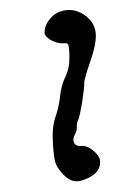

<svg xmlns="http://www.w3.org/2000/svg" viewBox="-48 -592 496 708"><g transform="rotate(-5 199.5 -238.0)"><path d="M198.2 -549.8Q212.4 -553.7 225.1 -553.7Q271 -553.7 303.7 -515.6Q324.7 -491.2 324.7 -458.5Q324.7 -422.4 295.9 -357.9Q283.7 -331.1 275.1 -308.6Q266.6 -286.1 266.6 -280.8Q266.6 -273.4 262.7 -254.4Q258.8 -235.4 253.2 -212.9Q247.6 -190.4 241.9 -172.1Q236.3 -153.8 232.9 -147.5Q225.1 -134.3 225.1 -120.6Q225.1 -107.9 214.8 -92.3Q208.5 -82.5 208.5 -73.2Q208.5 -49.8 237.3 -49.8Q250.5 -49.8 264.9 -39.8Q279.3 -29.8 289.6 -15.6Q299.8 -1.5 299.8 11.2Q299.8 53.7 244.1 72.3Q225.6 78.6 210.4 78.6Q180.2 78.6 153.3 40Q140.1 21 136 6.6Q131.8 -7.8 131.8 -40V-58.6Q132.3 -94.7 136.5 -118.9Q140.6 -143.1 149.9 -164.6Q166.5 -201.7 173.8 -240.5Q181.2 -279.3 200.7 -312Q218.8 -342.3 221.2 -388.2Q221.7 -395 221.7 -400.9Q221.7 -406.7 221.7 -411.1Q221.7 -427.2 217.5 -430.2Q213.4 -433.1 200.2 -433.1Q190.9 -433.1 177.7 -438.2Q164.6 -443.4 155.3 -450.2Q136.7 -464.8 136.7 -477.1Q136.7 -479.5 137.5 -482.4Q138.2 -485.4 138.7 -488.8Q144 -509.3 160.6 -526.4Q177.2 -543.5 198.2 -549.8Z"/></g></svg>

Font: Panchanan Regular
Style: Regular
Weight: 500
Designer: Panchanan Karmakar
Foundry: Dr Anirban Mitra
Version: Version 0.500; ttfautohint (v1.8.4.7-5d5b)